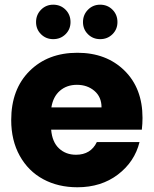

<svg xmlns="http://www.w3.org/2000/svg" viewBox="-20 -791 656 819"><path d="M308.1 -429.2Q265.1 -429.2 235.8 -404.1Q206.5 -378.9 199.2 -333H413.1Q413.1 -377.4 382.8 -403.3Q352.5 -429.2 308.1 -429.2ZM575.2 -185.1Q554.2 -100.6 482.9 -46.4Q411.6 7.8 310.1 7.8Q228 7.8 164.3 -26.6Q100.6 -61 64.2 -126.5Q27.8 -191.9 27.8 -278.8Q27.8 -410.2 106 -488Q184.1 -565.9 310.1 -565.9Q433.6 -565.9 510.7 -490.2Q587.9 -414.6 587.9 -288.1Q587.9 -263.7 585 -237.8H198.2Q202.6 -185.1 231.7 -158Q260.7 -130.9 304.2 -130.9Q367.2 -130.9 393.1 -185.1ZM207 -624Q176.3 -624 155 -645Q133.8 -666 133.8 -696.8Q133.8 -728 155 -749.5Q176.3 -771 207 -771Q238.3 -771 259.5 -749.8Q280.8 -728.5 280.8 -696.8Q280.8 -666 259.5 -645Q238.3 -624 207 -624ZM407.2 -624Q376.5 -624 355.2 -645Q334 -666 334 -696.8Q334 -728 355.2 -749.5Q376.5 -771 407.2 -771Q438.5 -771 459.7 -749.8Q481 -728.5 481 -696.8Q481 -666 459.7 -645Q438.5 -624 407.2 -624Z"/></svg>

Font: SVN-Poppins
Style: Bold
Weight: 700
Designer: Ninad Kale (Devanagari), Jonny Pinhorn (Latin)
Foundry: Indian Type Foundry
Version: Version 3.200;PS 1.000;hotconv 16.6.54;makeotf.lib2.5.65590